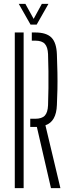

<svg xmlns="http://www.w3.org/2000/svg" viewBox="-20 -967 358 987"><path d="M242 0 169.5 -314.5H135.5V-356.5H160.5Q195.5 -356.5 210.5 -372.8Q225.5 -389 227 -426Q228.5 -469 229 -513.2Q229.5 -557.5 229 -601.5Q228.5 -645.5 227 -688.5Q225.5 -725 210.5 -741.5Q195.5 -758 161.5 -758H143.5V-800H161.5Q218.5 -800 244.5 -773.8Q270.5 -747.5 272.5 -687Q274.5 -638 275.2 -593.8Q276 -549.5 275.2 -508Q274.5 -466.5 272.5 -427.5Q269.5 -342 213.5 -323L290.5 0ZM56 0V-800H101.5V0ZM137 -840.5 76.5 -947H110.5L153 -870L195 -947H229L168.5 -840.5Z"/></svg>

Font: Big Shoulders Stencil Display Thin Light
Style: Regular
Weight: 300
Version: Version 2.001